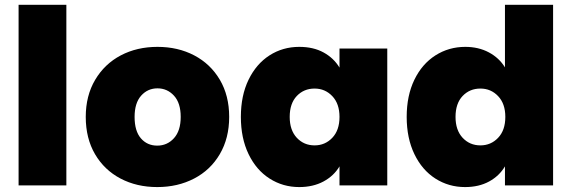

<svg xmlns="http://www.w3.org/2000/svg" viewBox="-20 -760 2343 787"><path d="M56.2 0V-740.2H252V0Z M331.5 -280.8Q331.5 -367.7 370.1 -432.9Q408.7 -498 475.1 -533Q541.5 -567.9 625.5 -567.9Q709.5 -567.9 776.1 -533Q842.8 -498 881.1 -433.1Q919.4 -368.2 919.4 -280.8Q919.4 -193.8 881.1 -128.4Q842.8 -63 775.6 -28.1Q708.5 6.8 624.5 6.8Q540.5 6.8 474.1 -28.1Q407.7 -63 369.6 -127.9Q331.5 -192.9 331.5 -280.8ZM531.7 -280.8Q531.7 -222.7 557.6 -192.9Q583.5 -163.1 624.5 -163.1Q665.5 -163.1 693.1 -193.6Q720.7 -224.1 720.7 -280.8Q720.7 -337.9 693.1 -367.9Q665.5 -397.9 625.5 -397.9Q585.4 -397.9 558.6 -367.9Q531.7 -337.9 531.7 -280.8Z M967.3 -280.8Q967.3 -368.2 998.8 -433.1Q1030.3 -498 1084.7 -533Q1139.2 -567.9 1206.5 -567.9Q1264.6 -567.9 1306.4 -544.9Q1348.1 -522 1371.6 -482.9V-561H1567.4V0H1371.6V-78.1Q1348.6 -39.1 1305.9 -16.1Q1263.2 6.8 1206.5 6.8Q1139.6 6.8 1085 -28.1Q1030.3 -63 998.8 -128.4Q967.3 -193.8 967.3 -280.8ZM1167.5 -280.8Q1167.5 -226.6 1196.5 -195.3Q1225.6 -164.1 1269.5 -164.1Q1312.5 -164.1 1342 -195.1Q1371.6 -226.1 1371.6 -280.8Q1371.6 -335 1342 -366Q1312.5 -397 1269.5 -397Q1225.6 -397 1196.5 -366.5Q1167.5 -335.9 1167.5 -280.8Z M1647 -280.8Q1647 -368.2 1678.5 -433.1Q1710 -498 1764.9 -533Q1819.8 -567.9 1887.2 -567.9Q1941.4 -567.9 1983.6 -545.4Q2025.9 -522.9 2049.8 -483.9V-740.2H2247.1V0H2049.8V-78.1Q2026.9 -39.1 1984.9 -16.1Q1942.9 6.8 1886.2 6.8Q1819.3 6.8 1764.6 -28.1Q1710 -63 1678.5 -128.4Q1647 -193.8 1647 -280.8ZM1847.2 -280.8Q1847.2 -226.6 1876.2 -195.3Q1905.3 -164.1 1949.2 -164.1Q1992.2 -164.1 2021.7 -195.1Q2051.3 -226.1 2051.3 -280.8Q2051.3 -335 2021.7 -366Q1992.2 -397 1949.2 -397Q1905.3 -397 1876.2 -366.5Q1847.2 -335.9 1847.2 -280.8Z"/></svg>

Font: Poppins ExtraBold
Style: Regular
Weight: 800
Designer: Ninad Kale (Devanagari), Jonny Pinhorn (Latin)
Foundry: Indian Type Foundry
Version: 4.004